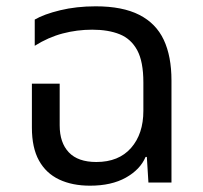

<svg xmlns="http://www.w3.org/2000/svg" viewBox="-20 -578 644 608"><path d="M265 10Q209 10 167.5 -9.5Q126 -29 103.5 -69.5Q81 -110 81 -174V-313H169V-181Q169 -126 198 -95.5Q227 -65 285 -65Q356 -65 395 -109.5Q434 -154 434 -227V-317Q434 -383 414.5 -419Q395 -455 359 -469.5Q323 -484 272 -484Q224 -484 178.5 -472Q133 -460 90 -433V-516Q119 -533 170.5 -545.5Q222 -558 283 -558Q368 -558 421 -531Q474 -504 498.5 -452Q523 -400 523 -323V0H450L445 -81H441Q424 -41 378.5 -15.5Q333 10 265 10Z"/></svg>

Font: Farlight84_Sys_V01
Style: Regular
Weight: 400
Designer: Ryoko NISHIZUKA  (kana, bopomofo & ideographs); Paul D. Hunt (Latin, Greek & Cyrillic); Sandoll Communications , Soo-you
Foundry: Adobe
Version: Version 2.004;October 29, 2024;FontCreator 14.0.0.2814 64-bi